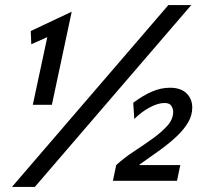

<svg xmlns="http://www.w3.org/2000/svg" viewBox="-20 -711 818 755"><path d="M117 24H27L642 -691H732ZM184 -299H109L166 -565L103 -537L101 -589L262 -665ZM504 -307Q543 -336 578 -351Q613 -366 648 -366Q691 -366 713.5 -344Q736 -322 736 -288Q736 -258 720.5 -231Q705 -204 677 -177Q649 -150 610.5 -122Q572 -94 526 -62H689L676 0H424L437 -62Q469 -91 508 -116.5Q547 -142 581 -166.5Q615 -191 638 -216.5Q661 -242 661 -272Q661 -283 654 -294.5Q647 -306 627 -306Q601 -306 568.5 -288.5Q536 -271 508 -243Z"/></svg>

Font: Quattrocento Sans
Style: Bold Italic
Weight: 700
Designer: Pablo Impallari
Foundry: Pablo Impallari, Igino Marini, Brenda Gallo
Version: Version 2.000